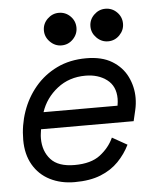

<svg xmlns="http://www.w3.org/2000/svg" viewBox="-52 -761 716 822"><g transform="rotate(-5 306.0 -350.0)"><path d="M236 14Q177 14 130.5 -9.5Q84 -33 58 -78Q32 -123 32 -185Q32 -248 52 -306Q72 -364 110.5 -410Q149 -456 204.5 -483Q260 -510 331 -510Q398 -510 441.5 -483.5Q485 -457 506 -414Q527 -371 527 -323Q527 -297 521 -271L510 -224H112Q111 -216 109.5 -206Q108 -196 108 -185Q108 -130 140 -94.5Q172 -59 242 -59Q313 -59 352.5 -89.5Q392 -120 411 -162L475 -126Q456 -87 425 -55Q394 -23 348 -4.5Q302 14 236 14ZM129 -296H447Q450 -313 450 -326Q450 -380 413 -408Q376 -436 321 -436Q251 -436 200 -396Q149 -356 129 -296ZM231 -574Q203 -574 182 -595Q161 -616 161 -644Q161 -673 182 -693.5Q203 -714 231 -714Q260 -714 280.5 -693.5Q301 -673 301 -644Q301 -616 280.5 -595Q260 -574 231 -574ZM431 -574Q403 -574 382 -595Q361 -616 361 -644Q361 -673 382 -693.5Q403 -714 431 -714Q460 -714 480.5 -693.5Q501 -673 501 -644Q501 -616 480.5 -595Q460 -574 431 -574Z"/></g></svg>

Font: Space Mono
Style: Italic
Weight: 400
Italic angle: -12°
Monospace: yes
Designer: Colophon Foundry + Benjamin Critton
Foundry: Colophon Foundry & Benjamin Critton
Version: Version 1.003; ttfautohint (v1.8.4.7-5d5b)